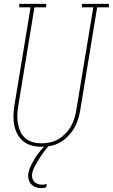

<svg xmlns="http://www.w3.org/2000/svg" viewBox="-20 -755 586 998"><path d="M196 8Q170 8 145.5 1.5Q121 -5 102 -20Q83 -35 71 -57Q59 -79 54 -104Q49 -129 50 -155.5Q51 -182 55 -208L139 -717H80V-735H220V-717H159L75 -205Q71 -182 70 -158.5Q69 -135 73 -112.5Q77 -90 86.5 -70Q96 -50 112.5 -36Q129 -22 151 -16Q173 -10 197 -10Q218 -10 241 -15Q264 -20 284 -32Q304 -44 321 -61.5Q338 -79 349 -99Q360 -119 367 -141Q374 -163 377 -185L465 -717H406V-735H546V-717H485L397 -182Q393 -158 385.5 -134Q378 -110 365 -88Q352 -66 333.5 -47Q315 -28 292.5 -15Q270 -2 245 3Q220 8 196 8ZM193 223Q178 223 164.5 217.5Q151 212 141.5 201.5Q132 191 128.5 176.5Q125 162 127 147Q131 126 141 105.5Q151 85 163 65.5Q175 46 190 28.5Q205 11 222 -4L226 -8H237L236 0Q221 17 208 34.5Q195 52 183.5 70.5Q172 89 161.5 108Q151 127 147 148Q145 159 148 170.5Q151 182 158 189.5Q165 197 176 201Q187 205 198 205Q205 205 211 204Q217 203 223 201L220 219Q213 221 206.5 222Q200 223 193 223Z"/></svg>

Font: Iosevka Curly Slab Thin
Style: Italic
Weight: 100
Italic angle: -9°
Monospace: yes
Designer: Belleve Invis
Foundry: Belleve Invis
Version: Version 22.1.2; ttfautohint (v1.8.4)